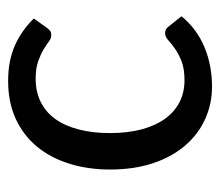

<svg xmlns="http://www.w3.org/2000/svg" viewBox="-54 -470 532 463"><g transform="rotate(-90 211.5 -239.0)"><path d="M33.7 0ZM375.5 -391.6Q371.6 -386.2 367.9 -383.5Q364.3 -380.9 357.4 -380.9Q350.1 -380.9 342.3 -386.7Q334.5 -392.6 322.8 -399.7Q311 -406.7 294.2 -412.6Q277.3 -418.5 252.9 -418.5Q220.7 -418.5 196 -406Q171.4 -393.6 155 -370.4Q138.7 -347.2 130.1 -314Q121.6 -280.8 121.6 -239.3Q121.6 -196.3 130.6 -162.8Q139.6 -129.4 156.2 -106.4Q172.9 -83.5 196.3 -71.5Q219.7 -59.6 249 -59.6Q277.3 -59.6 295.4 -66.9Q313.5 -74.2 325.7 -83Q337.9 -91.8 345.9 -99.1Q354 -106.4 362.8 -106.4Q372.6 -106.4 378.4 -98.1L403.3 -66.9Q387.7 -47.9 368.7 -33.9Q349.6 -20 327.6 -11Q305.7 -2 282 2.4Q258.3 6.8 233.9 6.8Q191.9 6.8 155.3 -9.8Q118.7 -26.4 91.6 -57.9Q64.5 -89.4 49.1 -135Q33.7 -180.7 33.7 -239.3Q33.7 -292.5 47.9 -337.6Q62 -382.8 89.1 -415.5Q116.2 -448.2 156 -466.6Q195.8 -484.9 247.6 -484.9Q296.4 -484.9 333 -468.5Q369.6 -452.1 397.9 -422.9Z"/></g></svg>

Font: Carlito
Style: Regular
Weight: 400
Designer: Lukasz Dziedzic
Foundry: tyPoland Lukasz Dziedzic
Version: Version 1.103; Beta1; all basic design good, some composites